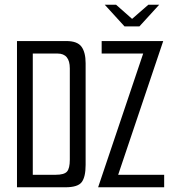

<svg xmlns="http://www.w3.org/2000/svg" viewBox="-20 -794 733 814"><path d="M424 -774H472L540 -714L609 -774H655L571 -682H508ZM52 -620H261Q308 -620 325.5 -596Q343 -572 343 -526V-95Q343 -44 326.5 -22Q310 0 257 0H52ZM396 0 587 -567H411V-620H672L481 -53H676V0ZM216 -53Q252 -53 264 -66.5Q276 -80 276 -117V-504Q276 -567 224 -567H119V-53Z"/></svg>

Font: Smooch Sans Medium
Style: Regular
Weight: 500
Designer: Robert E. Leuschke
Foundry: Robert E. Leuschke
Version: Version 1.010; ttfautohint (v1.8.3)